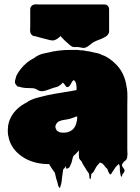

<svg xmlns="http://www.w3.org/2000/svg" viewBox="-20 -766 662 908"><path d="M583 -36Q583 -32 582 -30Q582 -17 577 -11Q576 -9 573 -6.5Q570 -4 567 -2Q556 9 557 16Q558 23 563 28Q568 33 569 40Q570 47 559 58Q558 61 557.5 64.5Q557 68 555 70Q554 71 551 65Q550 60 549 54Q548 48 547 42Q546 25 546.5 22.5Q547 20 542 9L538 13Q535 16 532.5 18Q530 20 527 24Q523 30 519 36Q515 42 511 48Q510 49 508 53Q506 57 504 58Q499 60 496 53Q493 46 491 44Q490 41 489.5 38Q489 35 487 32Q485 31 481 27Q479 25 478 23L468 11L463 6Q461 7 458 5Q455 3 453 2Q448 7 448 8Q440 15 434.5 24.5Q429 34 424 44Q423 46 420.5 49Q418 52 415 54Q413 56 412 56Q411 62 410.5 68.5Q410 75 408 81Q407 82 405.5 80.5Q404 79 404 78Q402 70 402.5 66.5Q403 63 399 51Q398 51 397.5 50.5Q397 50 397 50Q397 49 395 47Q395 45 393.5 44Q392 43 392 43L383 28L371 9Q370 5 368 1.5Q366 -2 364 -5L363 -6Q359 -9 355 -16Q355 -17 354.5 -17.5Q354 -18 354 -19Q353 -24 353 -30.5Q353 -37 353 -47V-55Q351 -53 350 -51L347 -48Q338 -37 327 -28Q323 -18 321 -7.5Q319 3 314 13Q313 17 310.5 21.5Q308 26 304 29Q303 30 298.5 31Q294 32 293 31Q292 28 292 24.5Q292 21 292 18Q291 21 289.5 23.5Q288 26 286 28Q285 30 283 31.5Q281 33 279 35Q276 51 274.5 65.5Q273 80 271 96Q270 100 269 104.5Q268 109 266 114Q266 119 263 122Q262 123 259 120Q258 118 257 115.5Q256 113 255 111Q254 106 251 94.5Q248 83 246 79Q245 75 244 70.5Q243 66 242 62Q241 59 240.5 55.5Q240 52 238 48L235 45Q232 41 229 36.5Q226 32 223 28Q222 25 220 22.5Q218 20 216 16Q215 14 214 12.5Q213 11 211 10H203Q138 8 91.5 -21Q45 -50 27 -95Q26 -98 25 -101Q24 -104 23 -107Q23 -108 22.5 -109Q22 -110 22 -111Q21 -116 20 -120.5Q19 -125 18 -129Q17 -135 17 -141.5Q17 -148 17 -154Q17 -158 17.5 -161Q18 -164 18 -168L19 -175Q22 -191 28 -204Q42 -236 71 -259Q77 -264 83 -268Q89 -272 96 -276L109 -283Q111 -285 114 -287Q117 -289 120 -290Q122 -292 125 -293Q128 -294 131 -295Q142 -300 153.5 -303Q165 -306 177 -309Q191 -313 205.5 -316Q220 -319 236 -322L260 -326Q274 -328 287.5 -330.5Q301 -333 315 -335Q319 -335 320 -336L342 -340V-356Q342 -352 341.5 -358Q341 -364 341 -365Q341 -364 340.5 -367.5Q340 -371 340 -370Q340 -371 339.5 -372Q339 -373 339 -374Q337 -380 331 -386Q330 -386 330 -386.5Q330 -387 328 -387Q326 -386 323.5 -383Q321 -380 320 -378Q317 -373 313 -365.5Q309 -358 303 -355Q296 -351 290 -360Q284 -369 280 -373Q278 -375 277 -375L268 -366Q265 -364 262 -362Q259 -360 256 -358Q250 -355 243.5 -353.5Q237 -352 231 -350Q219 -346 207.5 -341.5Q196 -337 184 -335Q169 -333 156 -341.5Q143 -350 128 -349Q114 -349 100.5 -350Q87 -351 73 -355Q69 -357 68 -357Q67 -357 66 -356Q65 -355 64 -356Q63 -357 62.5 -358Q62 -359 60 -360Q59 -362 57 -364Q55 -366 55 -366Q54 -367 52 -371Q50 -377 51 -383.5Q52 -390 54 -396Q55 -399 56 -402Q57 -405 58 -409Q68 -428 80 -442Q91 -456 106.5 -469Q122 -482 142 -492Q150 -499 161 -504Q171 -509 182.5 -512Q194 -515 206 -517Q229 -523 256 -526.5Q283 -530 315 -530H335Q341 -530 346 -530Q351 -530 354 -529L361 -528H366Q379 -528 385 -525Q402 -524 419 -519Q431 -517 442.5 -514Q454 -511 463 -506Q476 -502 488.5 -494Q501 -486 511 -478Q511 -477 511.5 -477Q512 -477 512 -477Q515 -475 517.5 -472.5Q520 -470 522 -468Q570 -425 579 -353Q580 -352 580 -350Q583 -329 582.5 -308Q582 -287 582 -266V-59Q582 -54 582.5 -48Q583 -42 583 -36ZM345 -203V-215Q345 -216 343 -215Q342 -215 340.5 -214.5Q339 -214 338 -214Q334 -212 329 -210.5Q324 -209 319 -207Q309 -203 298.5 -201.5Q288 -200 277 -198Q272 -197 266 -195Q260 -193 255 -190Q251 -187 249 -184Q242 -175 242 -166Q242 -159 249 -148Q251 -147 253.5 -145.5Q256 -144 259 -142L264 -140Q277 -139 278 -138.5Q279 -138 290 -139Q333 -145 342 -188Q344 -194 344 -199Q344 -202 345 -203ZM496 -618Q496 -610 492 -605Q486 -595 473 -589Q460 -582 447 -577.5Q434 -573 421 -566Q412 -560 404 -553Q396 -546 385 -541Q377 -538 369 -540Q361 -542 353 -543Q346 -544 339.5 -543.5Q333 -543 325 -544Q317 -547 310.5 -552.5Q304 -558 298 -564Q292 -569 285.5 -575Q279 -581 274 -587Q273 -588 272 -589Q271 -590 270 -591Q269 -592 268.5 -593.5Q268 -595 266 -595Q265 -595 264 -593.5Q263 -592 262 -591Q260 -590 258 -588Q246 -578 234 -575Q225 -574 215.5 -576.5Q206 -579 198 -581Q185 -584 172 -587.5Q159 -591 146 -595H141L134 -598Q132 -599 129 -602Q125 -607 123 -614Q122 -622 122.5 -630.5Q123 -639 123 -646V-722Q123 -731 129 -737.5Q135 -744 144 -745Q149 -746 153.5 -745.5Q158 -745 162 -745H473Q483 -745 489.5 -738.5Q496 -732 496 -722Z"/></svg>

Font: Rubik Wet Paint
Style: Regular
Weight: 400
Designer: Hubert and Fischer, NaN
Foundry: Hubert and Fischer, NaN
Version: Version 2.200